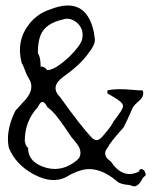

<svg xmlns="http://www.w3.org/2000/svg" viewBox="-20 -667 560 690"><path d="M493 -27Q476 7 458 2Q450 0 447 -2Q413 -4 401 -15Q336 -71 275 -56Q253 -50 230 -38Q176 -1 102 -40Q37 -75 12 -135Q0 -189 29 -256Q33 -263 36 -270L69 -306Q102 -342 89 -375Q87 -379 85 -382.5Q83 -386 81 -390Q77 -394 66 -424Q64 -429 62 -433.5Q60 -438 58 -440Q37 -521 86 -582Q116 -619 160 -633Q288 -684 317 -553Q318 -546 319 -539Q320 -532 321 -525Q321 -505 301 -480Q300 -478 298 -476Q285 -457 262.5 -435.5Q240 -414 206 -390Q159 -355 196 -318Q271 -213 309 -173Q327 -154 345 -173Q362 -192 373 -206.5Q384 -221 389 -232Q424 -276 422 -287Q421 -300 387 -319Q380 -324 366 -331V-342Q398 -350 458 -344Q468 -343 477 -342.5Q486 -342 493 -342Q500 -321 479 -304Q464 -291 458 -282Q447 -257 438.5 -238.5Q430 -220 424 -209Q376 -156 366 -135Q351 -118 364 -99Q370 -92 378 -87Q422 -21 480 -51Q480 -61 491 -59Q502 -55 504 -38ZM147 -418 150 -415Q178 -415 231 -465Q268 -502 275 -525Q284 -565 252 -589Q229 -605 206 -597Q143 -583 126 -541Q116 -517 116 -476Q126 -463 126 -428Q139 -428 147 -418ZM150 -63Q206 -50 255 -90L264 -99Q279 -125 251 -157Q233 -178 230 -184Q187 -249 167 -268Q163 -272 158.5 -275.5Q154 -279 150 -282Q134 -316 119 -288L116 -282Q69 -232 69 -160Q69 -160 70 -156.5Q71 -153 73 -145Q75 -142 77 -139.5Q79 -137 81 -135Q81 -81 150 -63Z"/></svg>

Font: New Tegomin
Style: Regular
Weight: 400
Designer: Kyosuke Nagai
Version: Version 1.000